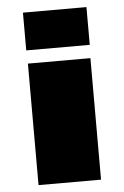

<svg xmlns="http://www.w3.org/2000/svg" viewBox="-51 -643 496 765"><g transform="rotate(-5 197.0 -260.0)"><path d="M324 -454H70V-605H324ZM72 85V-401H322V85Z"/></g></svg>

Font: Syne ExtraBold
Style: Regular
Weight: 800
Designer: Lucas Descroix
Foundry: Bonjour Monde
Version: Version 2.200; ttfautohint (v1.8.4)